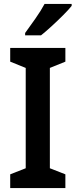

<svg xmlns="http://www.w3.org/2000/svg" viewBox="-20 -958 385 978"><path d="M313 0H32V-70L111 -101V-612L32 -644V-714H313V-644L234 -612V-101L313 -70ZM345 -928Q330 -909 302 -881Q274 -853 243.5 -825Q213 -797 189 -778H108V-790Q132 -823 160.5 -863.5Q189 -904 207 -938H345Z"/></svg>

Font: Noto Sans Sinhala UI SemiCondensed SemiBold
Style: Regular
Weight: 600
Width: 4
Designer: Jelle Bosma - Monotype Design Team
Foundry: Monotype Imaging Inc.
Version: Version 2.006; ttfautohint (v1.8.4.7-5d5b)